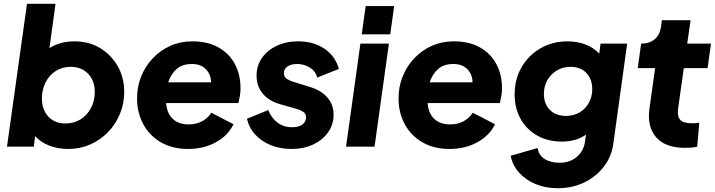

<svg xmlns="http://www.w3.org/2000/svg" viewBox="-20 -777 3786 1017"><path d="M342 12Q287 12 241.5 -5.5Q196 -23 166 -56L159 0H17L123 -757H274L242 -522Q297 -558 375 -558Q451 -558 510 -522.5Q569 -487 603.5 -426.5Q638 -366 638 -290Q638 -228 615 -173Q592 -118 551.5 -76.5Q511 -35 457.5 -11.5Q404 12 342 12ZM326 -123Q372 -123 407 -145Q442 -167 462 -205Q482 -243 482 -290Q482 -349 447 -386Q412 -423 354 -423Q309 -423 274.5 -400.5Q240 -378 221 -340Q202 -302 202 -255Q202 -196 236 -159.5Q270 -123 326 -123Z M976 12Q893 12 832 -23.5Q771 -59 738.5 -120Q706 -181 706 -255Q706 -318 728 -372.5Q750 -427 790 -469Q830 -511 883 -534.5Q936 -558 998 -558Q1081 -558 1138 -525.5Q1195 -493 1224.5 -437Q1254 -381 1254 -310Q1254 -291 1251 -272Q1248 -253 1243 -231H860Q864 -177 895 -147.5Q926 -118 979 -118Q1020 -118 1051 -135Q1082 -152 1099 -180L1217 -119Q1188 -59 1123.5 -23.5Q1059 12 976 12ZM997 -438Q945 -438 915 -411Q885 -384 871 -341H1098Q1097 -384 1070 -411Q1043 -438 997 -438Z M1523 12Q1464 12 1414.5 -8Q1365 -28 1332 -64Q1299 -100 1288 -148L1401 -194Q1418 -151 1450.5 -127Q1483 -103 1527 -103Q1564 -103 1582.5 -118Q1601 -133 1601 -154Q1601 -176 1585 -185.5Q1569 -195 1555 -199L1464 -225Q1404 -242 1371.5 -281.5Q1339 -321 1339 -376Q1339 -429 1367.5 -470Q1396 -511 1446 -534.5Q1496 -558 1559 -558Q1641 -558 1698.5 -519Q1756 -480 1775 -412L1660 -366Q1653 -399 1622 -418.5Q1591 -438 1554 -438Q1523 -438 1503.5 -425.5Q1484 -413 1484 -390Q1484 -368 1501 -358Q1518 -348 1536 -343L1620 -317Q1682 -298 1714.5 -260Q1747 -222 1747 -169Q1747 -118 1718.5 -77Q1690 -36 1639.5 -12Q1589 12 1523 12Z M1896 -595 1917 -745H2068L2047 -595ZM1813 0 1889 -546H2040L1964 0Z M2361 12Q2278 12 2217 -23.5Q2156 -59 2123.5 -120Q2091 -181 2091 -255Q2091 -318 2113 -372.5Q2135 -427 2175 -469Q2215 -511 2268 -534.5Q2321 -558 2383 -558Q2466 -558 2523 -525.5Q2580 -493 2609.5 -437Q2639 -381 2639 -310Q2639 -291 2636 -272Q2633 -253 2628 -231H2245Q2249 -177 2280 -147.5Q2311 -118 2364 -118Q2405 -118 2436 -135Q2467 -152 2484 -180L2602 -119Q2573 -59 2508.5 -23.5Q2444 12 2361 12ZM2382 -438Q2330 -438 2300 -411Q2270 -384 2256 -341H2483Q2482 -384 2455 -411Q2428 -438 2382 -438Z M2933 220Q2870 220 2817 198Q2764 176 2729.5 137.5Q2695 99 2685 48L2828 7Q2833 45 2864.5 65Q2896 85 2944 85Q2999 85 3035 54Q3071 23 3078 -23L3084 -64Q3032 -27 2956 -27Q2882 -27 2825.5 -59Q2769 -91 2737.5 -147.5Q2706 -204 2706 -276Q2706 -358 2743 -421.5Q2780 -485 2843.5 -521.5Q2907 -558 2986 -558Q3037 -558 3080.5 -541.5Q3124 -525 3154 -493L3161 -546H3302L3229 -18Q3220 51 3179.5 104.5Q3139 158 3075.5 189Q3012 220 2933 220ZM2978 -163Q3020 -163 3051.5 -182.5Q3083 -202 3100 -234Q3117 -266 3117 -305Q3117 -358 3086 -390.5Q3055 -423 3002 -423Q2962 -423 2930 -404Q2898 -385 2879.5 -352.5Q2861 -320 2861 -279Q2861 -227 2892.5 -195Q2924 -163 2978 -163Z M3606 6Q3505 6 3456 -49.5Q3407 -105 3420 -201L3450 -416H3358L3376 -546H3378Q3420 -546 3447.5 -569Q3475 -592 3481 -634L3486 -670H3638L3620 -546H3746L3728 -416H3602L3572 -203Q3566 -161 3583 -142.5Q3600 -124 3645 -124Q3654 -124 3662.5 -124.5Q3671 -125 3684 -127L3673 0Q3658 4 3639.5 5Q3621 6 3606 6Z"/></svg>

Font: Plus Jakarta Sans ExtraBold
Style: Italic
Weight: 800
Italic angle: -8°
Designer: Gumpita Rahayu
Foundry: Tokotype
Version: Version 2.071; ttfautohint (v1.8.4.7-5d5b);gftools[0.9.29]